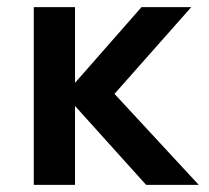

<svg xmlns="http://www.w3.org/2000/svg" viewBox="-20 -520 588 540"><path d="M75 0V-500H191V-287L378 -500H518L302 -256L539 0H391L191 -222V0Z"/></svg>

Font: Wix Madefor Text SemiBold
Style: Regular
Weight: 600
Designer: Dalton Maag Ltd
Foundry: Dalton Maag Ltd
Version: Version 3.100